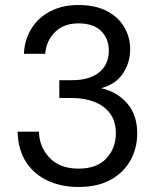

<svg xmlns="http://www.w3.org/2000/svg" viewBox="-20 -732 628 764"><path d="M292 12Q225 12 171 -12.5Q117 -37 84.5 -86Q52 -135 50 -208H135Q136 -148 177 -104.5Q218 -61 292 -61Q366 -61 403.5 -102Q441 -143 441 -201Q441 -250 417.5 -281Q394 -312 354.5 -327Q315 -342 268 -342H216V-413H268Q336 -413 374.5 -444Q413 -475 413 -531Q413 -578 382.5 -608.5Q352 -639 292 -639Q234 -639 199 -604.5Q164 -570 160 -518H75Q78 -575 105.5 -619Q133 -663 181 -687.5Q229 -712 292 -712Q360 -712 405.5 -688Q451 -664 474.5 -624Q498 -584 498 -536Q498 -483 469 -439.5Q440 -396 382 -381Q444 -368 485 -322Q526 -276 526 -201Q526 -143 499.5 -94.5Q473 -46 421 -17Q369 12 292 12Z"/></svg>

Font: DeepMind Sans
Style: Regular
Weight: 400
Designer: Jonny Pinhorn / Modifications: Colophon Foundry
Foundry: Colophon Foundry
Version: Version 1.002; ttfautohint (v1.8.2)